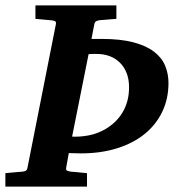

<svg xmlns="http://www.w3.org/2000/svg" viewBox="-37 -691 665 711"><path d="M586.9 -383.8Q586.9 -325.7 564.2 -277.8Q541.5 -230 499.5 -195.6Q457.5 -161.1 397.2 -142.1Q336.9 -123 262.2 -123Q253.9 -123 241.5 -123.5Q229 -124 217.8 -124L208 -69.8Q206.5 -61 212.2 -58.6Q217.8 -56.2 227.1 -55.2Q235.8 -54.7 245.6 -53.7Q253.9 -52.7 264.2 -51.8Q274.4 -50.8 285.2 -49.8V0H-17.1V-49.8Q-5.4 -50.8 5.6 -51.8Q16.6 -52.7 25.4 -53.7Q35.6 -54.7 44.9 -55.2Q54.7 -56.2 59.1 -59.1Q63.5 -62 64.9 -70.8L169.9 -601.1Q171.4 -609.9 167 -612.5Q162.6 -615.2 149.9 -616.2Q141.6 -616.7 132.3 -617.7Q124 -618.7 114 -619.4Q104 -620.1 94.2 -621.1V-670.9H394V-621.1Q381.8 -620.1 370.6 -619.4Q359.4 -618.7 351.1 -617.7Q340.8 -616.7 332 -616.2Q323.7 -615.2 318.6 -612.1Q313.5 -608.9 312 -600.1L301.8 -546.9H338.9Q409.7 -546.9 457.3 -534.2Q504.9 -521.5 533.7 -499.3Q562.5 -477.1 574.7 -447.3Q586.9 -417.5 586.9 -383.8ZM440.9 -368.2Q440.9 -397.5 431.9 -420.4Q422.9 -443.4 406.7 -459.2Q390.6 -475.1 368.9 -483.2Q347.2 -491.2 321.8 -491.2H306.2Q301.8 -491.2 297.4 -491Q293 -490.7 291 -490.2L230 -185.1Q259.3 -183.6 291.7 -189.7Q324.2 -195.8 355 -213.9Q373 -224.6 388.7 -239.5Q404.3 -254.4 416 -273.4Q427.7 -292.5 434.3 -315.9Q440.9 -339.4 440.9 -368.2Z"/></svg>

Font: Charis SIL Eur
Style: Bold Italic
Weight: 700
Italic angle: -11°
Foundry: SIL International
Version: Version 5.000